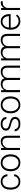

<svg xmlns="http://www.w3.org/2000/svg" viewBox="2364 -2942 588 5356"><g transform="rotate(-90 2658.0 -264.0)"><path d="M271.5 -39.6Q332.5 -39.6 373.8 -74Q415 -108.4 418.5 -163.1H474.6Q472.2 -114.7 444.3 -75Q416.5 -35.2 370.4 -12.7Q324.2 9.8 271.5 9.8Q167.5 9.8 106.7 -62.5Q45.9 -134.8 45.9 -256.8V-274.4Q45.9 -352.5 73.2 -412.6Q100.6 -472.7 151.6 -505.4Q202.6 -538.1 271 -538.1Q357.9 -538.1 414.3 -486.3Q470.7 -434.6 474.6 -350.1H418.5Q414.6 -412.1 373.8 -450.2Q333 -488.3 271 -488.3Q191.9 -488.3 148.2 -431.2Q104.5 -374 104.5 -271V-253.9Q104.5 -152.8 148.2 -96.2Q191.9 -39.6 271.5 -39.6Z M559.1 -272Q559.1 -348.1 588.6 -409.2Q618.2 -470.2 672.1 -504.2Q726.1 -538.1 794.4 -538.1Q899.9 -538.1 965.3 -464.1Q1030.8 -390.1 1030.8 -268.1V-255.9Q1030.8 -179.2 1001.2 -117.9Q971.7 -56.6 918 -23.4Q864.3 9.8 795.4 9.8Q690.4 9.8 624.8 -64.2Q559.1 -138.2 559.1 -260.3ZM617.7 -255.9Q617.7 -161.1 666.7 -100.3Q715.8 -39.6 795.4 -39.6Q874.5 -39.6 923.6 -100.3Q972.7 -161.1 972.7 -260.7V-272Q972.7 -332.5 950.2 -382.8Q927.7 -433.1 887.2 -460.7Q846.7 -488.3 794.4 -488.3Q716.3 -488.3 667 -427Q617.7 -365.7 617.7 -266.6Z M1207 -528.3 1209 -438Q1238.8 -486.8 1283.2 -512.5Q1327.6 -538.1 1381.3 -538.1Q1466.3 -538.1 1507.8 -490.2Q1549.3 -442.4 1549.8 -346.7V0H1491.7V-347.2Q1491.2 -418 1461.7 -452.6Q1432.1 -487.3 1367.2 -487.3Q1313 -487.3 1271.2 -453.4Q1229.5 -419.4 1209.5 -361.8V0H1151.4V-528.3Z M2017.1 -134.3Q2017.1 -177.7 1982.2 -204.1Q1947.3 -230.5 1877 -245.4Q1806.6 -260.3 1767.8 -279.5Q1729 -298.8 1710.2 -326.7Q1691.4 -354.5 1691.4 -394Q1691.4 -456.5 1743.7 -497.3Q1795.9 -538.1 1877.4 -538.1Q1965.8 -538.1 2019.3 -494.4Q2072.8 -450.7 2072.8 -380.4H2014.2Q2014.2 -426.8 1975.3 -457.5Q1936.5 -488.3 1877.4 -488.3Q1819.8 -488.3 1784.9 -462.6Q1750 -437 1750 -396Q1750 -356.4 1779.1 -334.7Q1808.1 -313 1885 -294.9Q1961.9 -276.9 2000.2 -256.3Q2038.6 -235.8 2057.1 -207Q2075.7 -178.2 2075.7 -137.2Q2075.7 -70.3 2021.7 -30.3Q1967.8 9.8 1880.9 9.8Q1788.6 9.8 1731.2 -34.9Q1673.8 -79.6 1673.8 -147.9H1732.4Q1735.8 -96.7 1775.6 -68.1Q1815.4 -39.6 1880.9 -39.6Q1941.9 -39.6 1979.5 -66.4Q2017.1 -93.3 2017.1 -134.3Z M2174.8 -272Q2174.8 -348.1 2204.3 -409.2Q2233.9 -470.2 2287.8 -504.2Q2341.8 -538.1 2410.2 -538.1Q2515.6 -538.1 2581.1 -464.1Q2646.5 -390.1 2646.5 -268.1V-255.9Q2646.5 -179.2 2616.9 -117.9Q2587.4 -56.6 2533.7 -23.4Q2480 9.8 2411.1 9.8Q2306.2 9.8 2240.5 -64.2Q2174.8 -138.2 2174.8 -260.3ZM2233.4 -255.9Q2233.4 -161.1 2282.5 -100.3Q2331.5 -39.6 2411.1 -39.6Q2490.2 -39.6 2539.3 -100.3Q2588.4 -161.1 2588.4 -260.7V-272Q2588.4 -332.5 2565.9 -382.8Q2543.5 -433.1 2502.9 -460.7Q2462.4 -488.3 2410.2 -488.3Q2332 -488.3 2282.7 -427Q2233.4 -365.7 2233.4 -266.6Z M2820.3 -528.3 2822.3 -442.4Q2851.6 -490.2 2895.5 -514.2Q2939.5 -538.1 2993.2 -538.1Q3118.2 -538.1 3151.9 -435.5Q3180.2 -484.9 3227.5 -511.5Q3274.9 -538.1 3332 -538.1Q3502 -538.1 3505.4 -352.5V0H3446.8V-348.1Q3446.3 -418.9 3416.3 -453.1Q3386.2 -487.3 3318.4 -487.3Q3255.4 -486.3 3211.9 -446.5Q3168.5 -406.7 3163.6 -349.6V0H3105V-352.5Q3104.5 -420.4 3073 -453.9Q3041.5 -487.3 2976.1 -487.3Q2920.9 -487.3 2881.3 -455.8Q2841.8 -424.3 2822.8 -362.3V0H2764.2V-528.3Z M3706.5 -528.3 3708.5 -442.4Q3737.8 -490.2 3781.7 -514.2Q3825.7 -538.1 3879.4 -538.1Q4004.4 -538.1 4038.1 -435.5Q4066.4 -484.9 4113.8 -511.5Q4161.1 -538.1 4218.3 -538.1Q4388.2 -538.1 4391.6 -352.5V0H4333V-348.1Q4332.5 -418.9 4302.5 -453.1Q4272.5 -487.3 4204.6 -487.3Q4141.6 -486.3 4098.1 -446.5Q4054.7 -406.7 4049.8 -349.6V0H3991.2V-352.5Q3990.7 -420.4 3959.2 -453.9Q3927.7 -487.3 3862.3 -487.3Q3807.1 -487.3 3767.6 -455.8Q3728 -424.3 3709 -362.3V0H3650.4V-528.3Z M4744.1 9.8Q4676.8 9.8 4622.3 -23.4Q4567.9 -56.6 4537.6 -116Q4507.3 -175.3 4507.3 -249V-270Q4507.3 -346.2 4536.9 -407.2Q4566.4 -468.3 4619.1 -503.2Q4671.9 -538.1 4733.4 -538.1Q4829.6 -538.1 4886 -472.4Q4942.4 -406.7 4942.4 -293V-260.3H4565.4V-249Q4565.4 -159.2 4616.9 -99.4Q4668.5 -39.6 4746.6 -39.6Q4793.5 -39.6 4829.3 -56.6Q4865.2 -73.7 4894.5 -111.3L4931.2 -83.5Q4866.7 9.8 4744.1 9.8ZM4733.4 -488.3Q4667.5 -488.3 4622.3 -439.9Q4577.1 -391.6 4567.4 -310.1H4884.3V-316.4Q4881.8 -392.6 4840.8 -440.4Q4799.8 -488.3 4733.4 -488.3Z M5300.3 -478.5Q5281.7 -481.9 5260.7 -481.9Q5206.1 -481.9 5168.2 -451.4Q5130.4 -420.9 5114.3 -362.8V0H5056.2V-528.3H5113.3L5114.3 -444.3Q5160.6 -538.1 5263.2 -538.1Q5287.6 -538.1 5301.8 -531.7Z"/></g></svg>

Font: Vazir Thin FD
Style: Thin-FD
Weight: 100
Designer: Saber Rastikerdar
Foundry: Saber Rastikerdar
Version: Version 30.0.0